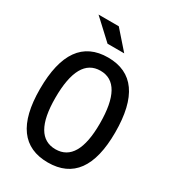

<svg xmlns="http://www.w3.org/2000/svg" viewBox="-214 -1007 1014 1130"><g transform="rotate(30 293.0 -442.5)"><path d="M293 9.8C462.9 9.8 548.8 -106.4 548.8 -341.8C548.8 -583 462.9 -703.1 293 -703.1C123 -703.1 37.1 -583 37.1 -341.8C37.1 -106.4 123 9.8 293 9.8ZM293 -80.1C192.4 -80.1 141.6 -167 141.6 -341.8C141.6 -523.4 192.4 -613.3 293 -613.3C393.6 -613.3 444.3 -523.4 444.3 -341.8C444.3 -167 393.6 -80.1 293 -80.1ZM248.5 -771.5H361.8L254.4 -893.6H116.7Z"/></g></svg>

Font: Cascadia Mono NF
Style: Regular
Weight: 400
Monospace: yes
Designer: Aaron Bell
Foundry: Saja Typeworks
Version: Version 2404.023